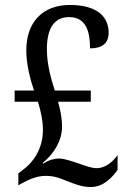

<svg xmlns="http://www.w3.org/2000/svg" viewBox="-20 -744 517 774"><path d="M347 10C398 10 434 -31 454 -59V-119C434 -90 403 -66 370 -66C348 -66 321 -77 297 -85C272 -93 241 -105 217 -105C200 -105 178 -100 154 -84L153 -88C199 -125 230 -179 230 -232C230 -271 223 -301 214 -334H346V-379H201C188 -419 169 -482 169 -545C169 -628 197 -675 259 -675C329 -675 343 -613 343 -549C391 -549 418 -569 418 -612C418 -676 372 -724 262 -724C152 -724 86 -655 86 -541C86 -485 102 -424 117 -379H39V-334H133C144 -298 153 -259 153 -219C153 -140 109 -85 72 -59L54 -45V3L68 -5C100 -22 129 -35 165 -35C198 -35 222 -26 250 -14C280 -3 308 10 347 10Z"/></svg>

Font: Noto Serif Khmer Condensed
Style: Regular
Weight: 400
Width: 3
Designer: Danh Hong and the Monotype Design Team
Foundry: Monotype Imaging Inc.
Version: Version 2.004